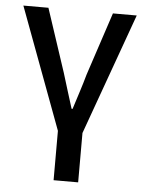

<svg xmlns="http://www.w3.org/2000/svg" viewBox="-51 -530 582 771"><g transform="rotate(5 240.5 -145.0)"><path d="M194 199V0L12 -489H113L197 -235Q208 -199 219 -163.5Q230 -128 241 -93H245Q256 -128 267.5 -163.5Q279 -199 289 -235L373 -489H469L293 0V199Z"/></g></svg>

Font: Source Sans 3 Medium
Style: Regular
Weight: 500
Designer: Paul D. Hunt
Foundry: Adobe
Version: Version 3.052;hotconv 1.1.0;makeotfexe 2.6.0